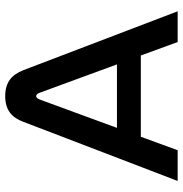

<svg xmlns="http://www.w3.org/2000/svg" viewBox="-2 -718 719 756"><g transform="rotate(-90 358.0 -339.5)"><path d="M257 -608 24 0H145L198 -145H518L571 0H692L460 -608C443 -651 415 -679 358 -679C301 -679 273 -651 257 -608ZM233 -239 345 -544C349 -555 355 -557 358 -557C361 -557 367 -555 371 -544L483 -239Z"/></g></svg>

Font: LT Wave Text Medium
Style: Regular
Weight: 500
Designer: Daniel Lyons
Version: Version 2.5 (Glyphs App)